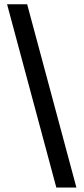

<svg xmlns="http://www.w3.org/2000/svg" viewBox="-20 -760 387 887"><path d="M12.7 -740.2H105.5L333 106.4H240.2Z"/></svg>

Font: Pretendard JP Medium
Style: Regular
Weight: 500
Designer: Base glyphs from Inter by Rasmus Andersson; Hangeul glyphs from Noto Sans CJK(Source Han Sans) by Jang Soo-young and Kan
Foundry: Kil Hyung-jin
Version: Version 1.309